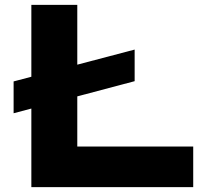

<svg xmlns="http://www.w3.org/2000/svg" viewBox="-20 -770 834 790"><path d="M36 -435 534 -566V-436L36 -304ZM298 -750V-84L214 -167H775V0H109V-750Z"/></svg>

Font: Unbounded SemiBold
Style: Regular
Weight: 600
Designer: Luke Prowse, Jean-Baptiste Morizot, Fátima Lázaro, Florian Runge
Foundry: NaN
Version: Version 1.700